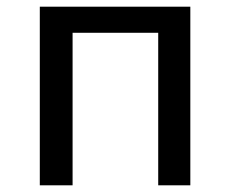

<svg xmlns="http://www.w3.org/2000/svg" viewBox="-20 -554 688 574"><path d="M99 -534H549V0H453V-456H197V0H99Z"/></svg>

Font: Nebula Sans Medium
Style: Regular
Weight: 500
Designer: Paul D. Hunt for Adobe (as Source Sans)
Foundry: Nebula Entertainment & Broadcasting LLC
Version: Version 1.010